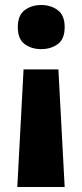

<svg xmlns="http://www.w3.org/2000/svg" viewBox="-20 -574 328 766"><path d="M238 -466Q238 -418 210.5 -398Q183 -378 144 -378Q106 -378 78.5 -398Q51 -418 51 -466Q51 -513 78.5 -533.5Q106 -554 144 -554Q183 -554 210.5 -533.5Q238 -513 238 -466ZM74 -297H213L238 172H49Z"/></svg>

Font: Noto Sans Malayalam ExtraBold
Style: Regular
Weight: 800
Designer: Jelle Bosma - Monotype Design Team
Foundry: Monotype Imaging Inc.
Version: Version 2.104; ttfautohint (v1.8.4.7-5d5b)